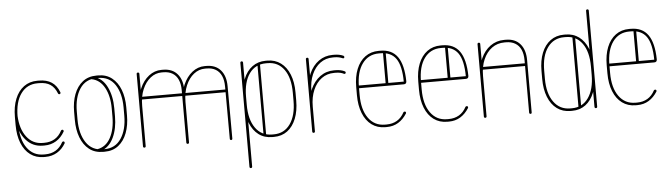

<svg xmlns="http://www.w3.org/2000/svg" viewBox="-51 -869 4463 1276"><g transform="rotate(-5 2181.0 -231.0)"><path d="M359 -416Q360 -415 360 -412Q360 -408 357.5 -405.5Q355 -403 351 -403Q345 -403 343 -409Q327 -450 298.5 -469Q270 -488 224 -488H213Q143 -488 102.5 -432.5Q62 -377 62 -278V-224Q62 -126 102.5 -69.5Q143 -13 213 -13H224Q263 -13 293 -30.5Q323 -48 342 -84Q345 -88 350 -88Q355 -88 357 -85Q359 -82 359 -79Q359 -76 358 -75Q336 -37 301.5 -16.5Q267 4 224 4H213Q161 4 123 -24Q85 -52 64.5 -103.5Q44 -155 44 -224V-278Q44 -347 64.5 -398Q85 -449 123 -477Q161 -505 213 -505H224Q275 -505 308.5 -483Q342 -461 359 -416ZM62 -285Q66 -196 106.5 -143Q147 -90 213 -90H224Q263 -90 293 -107.5Q323 -125 342 -162Q345 -166 350 -166Q355 -166 357 -163Q359 -160 359 -157Q359 -154 358 -153Q336 -114 301.5 -93Q267 -72 224 -72H213Q144 -72 99.5 -124Q55 -176 46 -260Z M439 -278Q439 -344 458.5 -395Q478 -446 515.5 -475.5Q553 -505 608 -505H619Q673 -505 710.5 -475.5Q748 -446 767.5 -395Q787 -344 787 -278V-224Q787 -158 767.5 -106.5Q748 -55 710.5 -25.5Q673 4 619 4H608Q553 4 515.5 -25.5Q478 -55 458.5 -106.5Q439 -158 439 -224ZM457 -278V-224Q457 -130 496 -71.5Q535 -13 608 -13H619Q691 -13 730 -71.5Q769 -130 769 -224V-278Q769 -372 730.5 -430Q692 -488 619 -488H608Q534 -488 495.5 -430Q457 -372 457 -278ZM572 -484 589 -498Q647 -482 677 -421Q707 -360 707 -278V-224Q707 -143 679 -83.5Q651 -24 597 -4L572 -17Q629 -27 659.5 -83Q690 -139 690 -224V-278Q690 -362 659 -418Q628 -474 572 -484Z M893 -9Q893 -5 890.5 -2.5Q888 0 884 0Q880 0 877.5 -2.5Q875 -5 875 -9V-493Q875 -496 877.5 -498.5Q880 -501 884 -501Q888 -501 890.5 -498.5Q893 -496 893 -493ZM1172 -338Q1176 -338 1178.5 -335.5Q1181 -333 1181 -329Q1181 -325 1178.5 -322.5Q1176 -320 1172 -320H888Q884 -320 881.5 -322.5Q879 -325 879 -329Q879 -333 881.5 -335.5Q884 -338 888 -338ZM1182 -9Q1182 -5 1179.5 -2.5Q1177 0 1173 0Q1169 0 1166.5 -2.5Q1164 -5 1164 -9V-278Q1164 -344 1186.5 -395Q1209 -446 1246.5 -475.5Q1284 -505 1330 -505H1341Q1402 -505 1436 -466Q1470 -427 1470 -358L1471 -9Q1471 -5 1468.5 -2.5Q1466 0 1462 0Q1459 0 1456.5 -2.5Q1454 -5 1454 -9L1453 -358Q1453 -400 1440 -429Q1427 -458 1402 -473Q1377 -488 1341 -488H1330Q1289 -488 1255.5 -461.5Q1222 -435 1202 -388Q1182 -341 1182 -278ZM1461 -338Q1465 -338 1467.5 -335.5Q1470 -333 1470 -329Q1470 -325 1467.5 -322.5Q1465 -320 1461 -320H1178Q1174 -320 1171.5 -322.5Q1169 -325 1169 -329Q1169 -333 1171.5 -335.5Q1174 -338 1178 -338ZM893 -278Q893 -274 890.5 -271.5Q888 -269 884 -269Q880 -269 877.5 -271.5Q875 -274 875 -278Q875 -344 897 -395Q919 -446 957 -475.5Q995 -505 1041 -505H1052Q1113 -505 1147 -466Q1181 -427 1181 -358L1182 -9Q1182 -5 1179.5 -2.5Q1177 0 1173 0Q1169 0 1166.5 -2.5Q1164 -5 1164 -9V-358Q1164 -400 1151 -429Q1138 -458 1113 -473Q1088 -488 1052 -488H1041Q1000 -488 966.5 -461.5Q933 -435 913 -388Q893 -341 893 -278Z M1916 -278V-224Q1916 -155 1895.5 -103.5Q1875 -52 1837.5 -24Q1800 4 1748 4H1737Q1684 4 1646.5 -24Q1609 -52 1588.5 -103.5Q1568 -155 1568 -224V-278Q1568 -347 1588.5 -398Q1609 -449 1647 -477Q1685 -505 1737 -505H1748Q1799 -505 1837 -477Q1875 -449 1895.5 -398Q1916 -347 1916 -278ZM1898 -278Q1898 -377 1858 -432.5Q1818 -488 1748 -488H1737Q1666 -488 1626 -432.5Q1586 -377 1586 -278V-224Q1586 -126 1626 -69.5Q1666 -13 1737 -13H1748Q1818 -13 1858 -69.5Q1898 -126 1898 -224ZM1586 188Q1586 192 1583.5 194.5Q1581 197 1577 197Q1573 197 1570.5 194.5Q1568 192 1568 188V-506Q1568 -510 1570.5 -512.5Q1573 -515 1577 -515Q1581 -515 1583.5 -512.5Q1586 -510 1586 -506ZM1697 -14Q1697 -10 1694.5 -7.5Q1692 -5 1689 -5Q1685 -5 1682.5 -7.5Q1680 -10 1680 -14V-487Q1680 -491 1682.5 -493.5Q1685 -496 1689 -496Q1692 -496 1694.5 -493.5Q1697 -491 1697 -487Z M2022 -9Q2022 -5 2019.5 -2.5Q2017 0 2013 0Q2009 0 2006.5 -2.5Q2004 -5 2004 -9V-493Q2004 -496 2006.5 -498.5Q2009 -501 2013 -501Q2017 -501 2019.5 -498.5Q2022 -496 2022 -493ZM2022 -278Q2022 -274 2019.5 -271.5Q2017 -269 2013 -269Q2009 -269 2006.5 -271.5Q2004 -274 2004 -278Q2004 -344 2027 -395.5Q2050 -447 2090.5 -476Q2131 -505 2183 -505H2194Q2211 -505 2226.5 -502Q2242 -499 2255 -493Q2257 -491 2258.5 -489Q2260 -487 2260 -485Q2260 -479 2256 -477Q2252 -475 2248 -477Q2237 -482 2223.5 -485Q2210 -488 2194 -488H2183Q2135 -488 2099 -461.5Q2063 -435 2042.5 -388Q2022 -341 2022 -278ZM2022 -174Q2022 -170 2019.5 -168Q2017 -166 2013 -166Q2009 -166 2006.5 -168Q2004 -170 2004 -174Q2004 -240 2027 -291.5Q2050 -343 2090.5 -372.5Q2131 -402 2183 -402H2194Q2229 -402 2255 -389Q2257 -388 2258.5 -386Q2260 -384 2260 -381Q2260 -376 2256 -373.5Q2252 -371 2248 -373Q2237 -379 2223.5 -382Q2210 -385 2194 -385H2183Q2135 -385 2099 -358.5Q2063 -332 2042.5 -284.5Q2022 -237 2022 -174Z M2330 -269Q2326 -269 2324.5 -271.5Q2323 -274 2323 -278Q2323 -282 2324.5 -284.5Q2326 -287 2330 -287H2639Q2638 -393 2604.5 -440.5Q2571 -488 2501 -488H2490Q2420 -488 2379.5 -432.5Q2339 -377 2339 -278V-224Q2339 -126 2379.5 -69.5Q2420 -13 2490 -13H2501Q2540 -13 2570 -30.5Q2600 -48 2619 -84Q2622 -88 2627 -88Q2632 -88 2634 -85.5Q2636 -83 2636 -79Q2636 -76 2635 -75Q2611 -37 2577.5 -16.5Q2544 4 2501 4H2490Q2438 4 2400 -24Q2362 -52 2341.5 -103.5Q2321 -155 2321 -224V-278Q2321 -347 2341.5 -398Q2362 -449 2400 -477Q2438 -505 2490 -505H2501Q2578 -505 2616 -451.5Q2654 -398 2656 -288Q2656 -269 2638 -269ZM2536 -282Q2536 -278 2533 -276Q2530 -274 2527 -274Q2523 -274 2520.5 -276Q2518 -278 2518 -282V-490Q2518 -493 2520.5 -496Q2523 -499 2527 -499Q2530 -499 2533 -496Q2536 -493 2536 -490Z M2744 -269Q2740 -269 2738.5 -271.5Q2737 -274 2737 -278Q2737 -282 2738.5 -284.5Q2740 -287 2744 -287H3053Q3052 -393 3018.5 -440.5Q2985 -488 2915 -488H2904Q2834 -488 2793.5 -432.5Q2753 -377 2753 -278V-224Q2753 -126 2793.5 -69.5Q2834 -13 2904 -13H2915Q2954 -13 2984 -30.5Q3014 -48 3033 -84Q3036 -88 3041 -88Q3046 -88 3048 -85.5Q3050 -83 3050 -79Q3050 -76 3049 -75Q3025 -37 2991.5 -16.5Q2958 4 2915 4H2904Q2852 4 2814 -24Q2776 -52 2755.5 -103.5Q2735 -155 2735 -224V-278Q2735 -347 2755.5 -398Q2776 -449 2814 -477Q2852 -505 2904 -505H2915Q2992 -505 3030 -451.5Q3068 -398 3070 -288Q3070 -269 3052 -269ZM2950 -282Q2950 -278 2947 -276Q2944 -274 2941 -274Q2937 -274 2934.5 -276Q2932 -278 2932 -282V-490Q2932 -493 2934.5 -496Q2937 -499 2941 -499Q2944 -499 2947 -496Q2950 -493 2950 -490Z M3167 -9Q3167 -5 3164.5 -2.5Q3162 0 3158 0Q3154 0 3151.5 -2.5Q3149 -5 3149 -9V-493Q3149 -496 3151.5 -498.5Q3154 -501 3158 -501Q3162 -501 3164.5 -498.5Q3167 -496 3167 -493ZM3167 -278Q3167 -274 3164.5 -271.5Q3162 -269 3158 -269Q3154 -269 3151.5 -271.5Q3149 -274 3149 -278Q3149 -344 3172 -395.5Q3195 -447 3235.5 -476Q3276 -505 3328 -505H3339Q3400 -505 3434 -466Q3468 -427 3468 -358V-9Q3468 -5 3466 -2.5Q3464 0 3460 0Q3456 0 3453.5 -2.5Q3451 -5 3451 -9V-358Q3451 -400 3438 -429Q3425 -458 3399.5 -473Q3374 -488 3339 -488H3328Q3280 -488 3244 -461.5Q3208 -435 3187.5 -388Q3167 -341 3167 -278ZM3460 -338Q3464 -338 3466 -335.5Q3468 -333 3468 -329Q3468 -325 3466 -322.5Q3464 -320 3460 -320H3162Q3158 -320 3155.5 -322.5Q3153 -325 3153 -329Q3153 -333 3155.5 -335.5Q3158 -338 3162 -338Z M3557 -224V-278Q3557 -347 3577.5 -398Q3598 -449 3636 -477Q3674 -505 3726 -505H3737Q3788 -505 3826 -477Q3864 -449 3884.5 -398Q3905 -347 3905 -278V-224Q3905 -155 3884.5 -103.5Q3864 -52 3826.5 -24Q3789 4 3737 4H3726Q3674 4 3636 -24Q3598 -52 3577.5 -103.5Q3557 -155 3557 -224ZM3575 -224Q3575 -126 3615.5 -69.5Q3656 -13 3726 -13H3737Q3807 -13 3847 -69.5Q3887 -126 3887 -224V-278Q3887 -377 3847 -432.5Q3807 -488 3737 -488H3726Q3656 -488 3615.5 -432.5Q3575 -377 3575 -278ZM3905 -9Q3905 -5 3902.5 -2.5Q3900 0 3896 0Q3892 0 3889.5 -2.5Q3887 -5 3887 -9V-651Q3887 -654 3889.5 -656.5Q3892 -659 3896 -659Q3900 -659 3902.5 -656.5Q3905 -654 3905 -651ZM3799 -14Q3799 -10 3796.5 -7.5Q3794 -5 3790 -5Q3786 -5 3783.5 -7.5Q3781 -10 3781 -14V-487Q3781 -491 3783.5 -493.5Q3786 -496 3790 -496Q3794 -496 3796.5 -493.5Q3799 -491 3799 -487Z M4001 -269Q3997 -269 3995.5 -271.5Q3994 -274 3994 -278Q3994 -282 3995.5 -284.5Q3997 -287 4001 -287H4310Q4309 -393 4275.5 -440.5Q4242 -488 4172 -488H4161Q4091 -488 4050.5 -432.5Q4010 -377 4010 -278V-224Q4010 -126 4050.5 -69.5Q4091 -13 4161 -13H4172Q4211 -13 4241 -30.5Q4271 -48 4290 -84Q4293 -88 4298 -88Q4303 -88 4305 -85.5Q4307 -83 4307 -79Q4307 -76 4306 -75Q4282 -37 4248.5 -16.5Q4215 4 4172 4H4161Q4109 4 4071 -24Q4033 -52 4012.5 -103.5Q3992 -155 3992 -224V-278Q3992 -347 4012.5 -398Q4033 -449 4071 -477Q4109 -505 4161 -505H4172Q4249 -505 4287 -451.5Q4325 -398 4327 -288Q4327 -269 4309 -269ZM4207 -282Q4207 -278 4204 -276Q4201 -274 4198 -274Q4194 -274 4191.5 -276Q4189 -278 4189 -282V-490Q4189 -493 4191.5 -496Q4194 -499 4198 -499Q4201 -499 4204 -496Q4207 -493 4207 -490Z"/></g></svg>

Font: Libertine-Super Thin
Style: Regular
Weight: 100
Designer: Bastien Sozeau
Foundry: NBR — Bastien Sozeau
Version: Version 2.003;gftools[0.9.33]